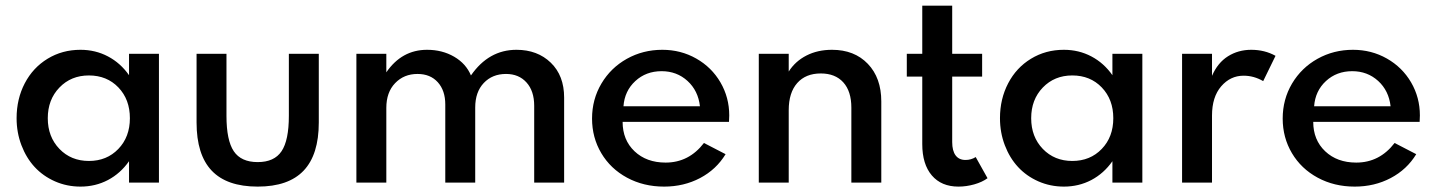

<svg xmlns="http://www.w3.org/2000/svg" viewBox="-20 -660 5189 694"><path d="M270.9 14.5Q221.8 14.5 178.6 -4.5Q135.5 -23.6 105.2 -56.4Q75 -89.1 57.5 -135Q40 -180.9 40 -232.7Q40 -302.3 69.5 -358.9Q99.1 -415.5 152 -447.7Q205 -480 270.9 -480Q325 -480 370.2 -456.1Q415.5 -432.3 446.4 -388.2V-465.5H554.5V0H446.4V-77.3Q415.5 -33.2 370.2 -9.3Q325 14.5 270.9 14.5ZM301.4 -387.3Q236.8 -387.3 194.8 -343.6Q152.7 -300 152.7 -232.7Q152.7 -165.5 194.8 -121.8Q236.8 -78.2 301.4 -78.2Q365.9 -78.2 407.7 -121.6Q449.5 -165 449.5 -232.7Q449.5 -300.5 408 -343.9Q366.4 -387.3 301.4 -387.3Z M690.5 -217.3V-465.5H798.6V-241.4Q798.6 -152.7 825 -113.4Q851.4 -74.1 911.4 -74.1Q971.4 -74.1 997.7 -113.4Q1024.1 -152.7 1024.1 -241.4V-465.5H1132.3V-217.3Q1132.3 -100.9 1077.5 -43.2Q1022.7 14.5 911.4 14.5Q800 14.5 745.2 -43.2Q690.5 -100.9 690.5 -217.3Z M1268.2 0V-465.5H1376.4V-398.6Q1432.3 -480 1523.6 -480Q1578.6 -480 1621.6 -455Q1664.5 -430 1682.3 -387.3Q1746.4 -480 1846.8 -480Q1922.7 -480 1970.9 -433.4Q2019.1 -386.8 2019.1 -307.3V0H1910.9V-277.7Q1910.9 -330.9 1883.2 -361.8Q1855.5 -392.7 1809.1 -392.7Q1759.5 -392.7 1728.6 -360Q1697.7 -327.3 1697.7 -271.4V0H1589.5V-282.3Q1589.5 -332.7 1562.5 -362.7Q1535.5 -392.7 1489.1 -392.7Q1440 -392.7 1408.2 -359.5Q1376.4 -326.4 1376.4 -270V0Z M2120 -231.4Q2120 -300.9 2153.9 -358Q2187.7 -415 2245.9 -447.5Q2304.1 -480 2374.1 -480Q2440.9 -480 2496.6 -448.4Q2552.3 -416.8 2584.1 -362.3Q2615.9 -307.7 2615.9 -242.7Q2615.9 -235.9 2615 -219.5H2230.5Q2230.5 -154.1 2273.6 -113.2Q2316.8 -72.3 2385.9 -72.3Q2470 -72.3 2524.5 -143.2L2602.7 -102.7Q2569.1 -47.3 2510.5 -16.4Q2451.8 14.5 2380.5 14.5Q2306.4 14.5 2246.6 -17.7Q2186.8 -50 2153.4 -106.4Q2120 -162.7 2120 -231.4ZM2371.4 -402.7Q2315 -402.7 2276.4 -367Q2237.7 -331.4 2233.6 -275.9H2510Q2503.6 -332.3 2465 -367.5Q2426.4 -402.7 2371.4 -402.7Z M2722.7 -465.5H2830.9V-401.4Q2854.5 -438.6 2895 -459.3Q2935.5 -480 2987.3 -480Q3068.2 -480 3116.8 -429.3Q3165.5 -378.6 3165.5 -293.2V0H3057.3V-270.9Q3057.3 -330 3028.2 -362.3Q2999.1 -394.5 2946.8 -394.5Q2892.3 -394.5 2861.6 -359.8Q2830.9 -325 2830.9 -261.8V0H2722.7Z M3257.7 -465.5H3313.6V-639.5H3421.8V-465.5H3530V-383.2H3421.8V-146.4Q3421.8 -115 3434.1 -98.4Q3446.4 -81.8 3470 -81.8Q3490 -81.8 3506.8 -92.3L3549.5 -15.9Q3530.5 -1.8 3501.6 6.4Q3472.7 14.5 3444.5 14.5Q3382.7 14.5 3348.2 -25.9Q3313.6 -66.4 3313.6 -139.1V-383.2H3257.7Z M3825.5 14.5Q3776.4 14.5 3733.2 -4.5Q3690 -23.6 3659.8 -56.4Q3629.5 -89.1 3612 -135Q3594.5 -180.9 3594.5 -232.7Q3594.5 -302.3 3624.1 -358.9Q3653.6 -415.5 3706.6 -447.7Q3759.5 -480 3825.5 -480Q3879.5 -480 3924.8 -456.1Q3970 -432.3 4000.9 -388.2V-465.5H4109.1V0H4000.9V-77.3Q3970 -33.2 3924.8 -9.3Q3879.5 14.5 3825.5 14.5ZM3855.9 -387.3Q3791.4 -387.3 3749.3 -343.6Q3707.3 -300 3707.3 -232.7Q3707.3 -165.5 3749.3 -121.8Q3791.4 -78.2 3855.9 -78.2Q3920.5 -78.2 3962.3 -121.6Q4004.1 -165 4004.1 -232.7Q4004.1 -300.5 3962.5 -343.9Q3920.9 -387.3 3855.9 -387.3Z M4252.7 0V-465.5H4360.9V-385.9Q4381.4 -433.2 4418.6 -456.6Q4455.9 -480 4502.7 -480Q4551.4 -480 4590.5 -458.2L4545.9 -366.8Q4512.3 -386.4 4475 -386.4Q4427.3 -386.4 4394.1 -348Q4360.9 -309.5 4360.9 -242.3V0Z M4616.4 -231.4Q4616.4 -300.9 4650.2 -358Q4684.1 -415 4742.3 -447.5Q4800.5 -480 4870.5 -480Q4937.3 -480 4993 -448.4Q5048.6 -416.8 5080.5 -362.3Q5112.3 -307.7 5112.3 -242.7Q5112.3 -235.9 5111.4 -219.5H4726.8Q4726.8 -154.1 4770 -113.2Q4813.2 -72.3 4882.3 -72.3Q4966.4 -72.3 5020.9 -143.2L5099.1 -102.7Q5065.5 -47.3 5006.8 -16.4Q4948.2 14.5 4876.8 14.5Q4802.7 14.5 4743 -17.7Q4683.2 -50 4649.8 -106.4Q4616.4 -162.7 4616.4 -231.4ZM4867.7 -402.7Q4811.4 -402.7 4772.7 -367Q4734.1 -331.4 4730 -275.9H5006.4Q5000 -332.3 4961.4 -367.5Q4922.7 -402.7 4867.7 -402.7Z"/></svg>

Font: Spartan MB SemBd
Style: Regular
Weight: 600
Designer: Matt Bailey, Mirko Velimirovic
Foundry: Matt Bailey
Version: Version 1.005